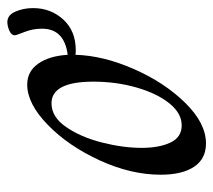

<svg xmlns="http://www.w3.org/2000/svg" viewBox="-49 -521 580 522"><g transform="rotate(-90 241.0 -260.0)"><path d="M480 -460Q480 -412 449 -378Q418 -344 365 -344Q357 -344 353 -345Q351 -270 314.5 -186.5Q278 -103 222.5 -46.5Q167 10 112 10Q70 10 48.5 -22.5Q27 -55 27 -113Q27 -194 66 -279Q105 -364 162.5 -420Q220 -476 272 -476Q308 -476 329 -446Q350 -416 353 -366Q424 -375 424 -436Q424 -461 415 -483.5Q406 -506 406 -510Q406 -519 418.5 -524.5Q431 -530 442 -530Q461 -530 470.5 -508Q480 -486 480 -460ZM280 -296Q280 -410 221 -410Q184 -410 156.5 -370Q129 -330 114.5 -272.5Q100 -215 100 -165Q100 -117 114.5 -86.5Q129 -56 161 -56Q194 -56 221 -89.5Q248 -123 264 -178.5Q280 -234 280 -296Z"/></g></svg>

Font: Charm
Style: Regular
Weight: 400
Designer: Katatrad Aksorn Co.,Ltd.
Foundry: Cadson Demak Co.,Ltd.
Version: Version 1.001